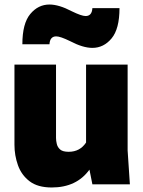

<svg xmlns="http://www.w3.org/2000/svg" viewBox="-20 -816 635 850"><path d="M209 14Q147 14 111 -13.5Q75 -41 59.5 -84.5Q44 -128 44 -175V-530H228V-205Q228 -193 231.5 -178.5Q235 -164 246.5 -154Q258 -144 284 -144Q334 -144 361 -185V-530H545V-150L555 0H389L376 -65Q319 14 209 14ZM389 -604Q347 -604 290 -634Q247 -655 229 -655Q201 -655 199 -620H79Q79 -712 114 -754Q149 -796 199 -796Q241 -796 298 -766Q341 -745 359 -745Q387 -745 389 -780H509Q509 -688 474 -646Q439 -604 389 -604Z"/></svg>

Font: Tanohe Sans ExtraBold
Style: Regular
Weight: 800
Designer: Village Type and Design LLC & Cristiano Sobral
Foundry: Cooper Hewitt Smithsonian Design Museum
Version: Version 1.00;September 29, 2021;FontCreator 13.0.0.2655 64-b